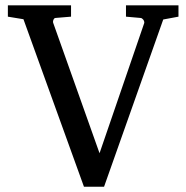

<svg xmlns="http://www.w3.org/2000/svg" viewBox="-20 -691 706 727"><path d="M655.8 -627.9 598.1 -617.2 374 16.1H297.9L68.8 -618.2L9.8 -627.9V-670.9H249V-627.9L189.9 -623Q185.5 -622.6 183.1 -617.7Q180.7 -612.8 180.7 -608.4Q180.7 -606 181.2 -605L356.9 -110.8L525.9 -603Q526.4 -604 526.4 -606.4Q526.4 -611.8 522 -617.2Q517.6 -622.6 512.2 -623L457 -627.9V-670.9H655.8Z"/></svg>

Font: Abyssinica SIL
Style: Regular
Weight: 400
Designer: Victor Gaultney and Lorna Evans
Foundry: SIL International
Version: Version 2.100